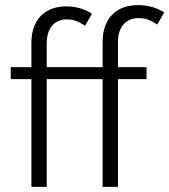

<svg xmlns="http://www.w3.org/2000/svg" viewBox="-20 -732 663 752"><path d="M103 -469V-563Q103 -600 113.5 -627.5Q124 -655 142.5 -672.5Q161 -690 186 -698.5Q211 -707 239 -707Q268 -707 294 -699.5Q320 -692 340 -678L313 -631Q305 -637 286.5 -646.5Q268 -656 242 -656Q205 -656 184 -631Q163 -606 163 -562V-469H382V-568Q382 -605 393 -632.5Q404 -660 422.5 -677.5Q441 -695 466 -703.5Q491 -712 520 -712Q549 -712 576 -704.5Q603 -697 623 -683L596 -636Q586 -643 567.5 -652Q549 -661 523 -661Q485 -661 463.5 -636Q442 -611 442 -567V-469H554V-422H442V0H382V-422H163V0H103V-422H22V-469Z"/></svg>

Font: Post Grotesk Light
Style: Light
Weight: 300
Version: Version 1.0